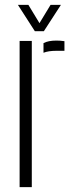

<svg xmlns="http://www.w3.org/2000/svg" viewBox="-20 -768 296 788"><path d="M60.5 0V-600H110.5V0ZM158.5 -551.5V-591Q178 -601.5 211.5 -601.5Q218.5 -601.5 226.2 -601Q234 -600.5 244.5 -599V-559.5H211.5Q178.5 -559.5 158.5 -551.5ZM123 -640 53.5 -748H96.5L142 -673L187.5 -748H230L160 -640Z"/></svg>

Font: Big Shoulders Stencil Text Thin ExtraLight
Style: Regular
Weight: 250
Version: Version 2.001